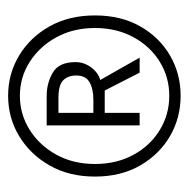

<svg xmlns="http://www.w3.org/2000/svg" viewBox="-16 -808 465 473"><g transform="rotate(-90 216.5 -571.5)"><path d="M217 -359Q163 -359 118 -385Q73 -411 45.5 -458.5Q18 -506 18 -570Q18 -634 45.5 -682Q73 -730 118 -757Q163 -784 217 -784Q271 -784 316 -757Q361 -730 388 -682Q415 -634 415 -570Q415 -506 388 -458.5Q361 -411 316 -385Q271 -359 217 -359ZM217 -387Q263 -387 301 -410.5Q339 -434 361.5 -475.5Q384 -517 384 -570Q384 -623 361.5 -664.5Q339 -706 301 -730.5Q263 -755 217 -755Q171 -755 132.5 -730.5Q94 -706 71.5 -664.5Q49 -623 49 -570Q49 -517 71.5 -475.5Q94 -434 132.5 -410.5Q171 -387 217 -387ZM144 -460V-689H217Q248 -689 274 -674Q300 -659 300 -618Q300 -597 287 -579.5Q274 -562 256 -557L311 -460H274L230 -546H175V-460ZM175 -574H208Q234 -574 250.5 -583.5Q267 -593 267 -616Q267 -636 255.5 -648Q244 -660 212 -660H175Z"/></g></svg>

Font: Noto Sans JP
Style: Regular
Weight: 100
Designer: Ryoko NISHIZUKA 西塚涼子 (kana, bopomofo & ideographs); Paul D. Hunt (Latin, Greek & Cyrillic); Sandoll Communications 산돌커뮤니
Foundry: Adobe
Version: Version 2.004;hotconv 1.0.118;makeotfexe 2.5.65603